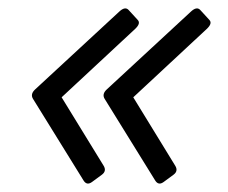

<svg xmlns="http://www.w3.org/2000/svg" viewBox="-20 -488 544 458"><path d="M58.6 -252.4Q51.8 -263.7 64 -274.9L264.6 -460.4Q278.3 -473.1 286.6 -464.4L308.6 -440.4Q316.4 -432.1 302.2 -418.9L127 -255.9L227.1 -92.8Q234.9 -80.1 223.1 -71.3L199.2 -53.7Q187 -44.9 179.2 -57.6ZM229.5 -252.4Q222.7 -263.7 234.9 -274.9L435.5 -460.4Q449.2 -473.1 457.5 -464.4L479.5 -440.4Q487.3 -432.1 473.1 -418.9L297.9 -255.9L397.9 -92.8Q405.8 -80.1 394 -71.3L370.1 -53.7Q357.9 -44.9 350.1 -57.6Z"/></svg>

Font: Istok Web
Style: Italic
Weight: 400
Italic angle: -13°
Designer: Andrey V. Panov
Foundry: Andrey V. Panov
Version: Version 1.0.2g